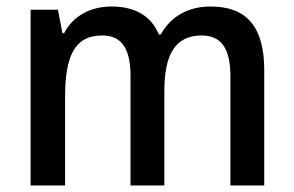

<svg xmlns="http://www.w3.org/2000/svg" viewBox="-20 -570 904 590"><path d="M627 -550C561 -550 506 -522 474 -464H468C446 -519 397 -550 323 -550C259 -550 205 -522 177 -468H172L158 -540H74V0H180V-272C180 -392 206 -461 294 -461C353 -461 381 -422 381 -337V0H485V-289C485 -401 517 -461 600 -461C659 -461 688 -422 688 -336V0H792V-354C792 -489 737 -550 627 -550Z"/></svg>

Font: Noto Sans Bengali SemiCondensed Medium
Style: Regular
Weight: 500
Width: 4
Designer: Joana Ranito - Universal Thirst; Jelle Bosma - Monotype Design Team
Foundry: Universal Thirst ehf.
Version: Version 3.000